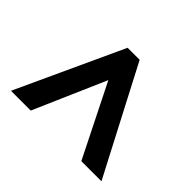

<svg xmlns="http://www.w3.org/2000/svg" viewBox="-109 -881 789 789"><g transform="rotate(45 286.0 -486.0)"><path d="M23 -254 237 -718H307L549 -254H432L275 -568L138 -254Z"/></g></svg>

Font: Noto Sans Bassa Vah
Style: Regular
Weight: 400
Designer: Monotype Design Team
Foundry: Monotype Imaging Inc.
Version: Version 2.002